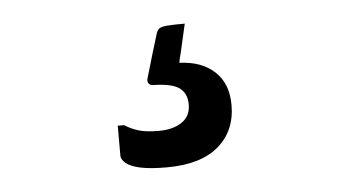

<svg xmlns="http://www.w3.org/2000/svg" viewBox="-32 -83 664 364"><g transform="rotate(-5 300.0 98.5)"><path d="M330.1 -36.1Q328.3 -28.4 326.4 -19.8Q324.5 -11.1 322.6 -3.2Q320.7 4.8 319 12.6Q317.4 20.4 315.4 26.9L313.4 37Q355.6 38.6 380.3 61.5Q405 84.3 405 125.2Q405 174.5 371.1 203.5Q337.1 232.4 272.4 232.4Q241.5 232.4 222.6 228.4Q203.7 224.3 195.2 217.1Q186.7 209.9 186.7 202.8Q186.7 191.1 186.7 181.2Q186.7 171.3 186.7 162.4Q186.7 153.5 186.7 145.6H198.7Q211 153.5 225.4 157.9Q239.8 162.2 264.1 162.2Q290.3 162.2 307.3 150.9Q324.3 139.6 324.3 117.1Q324.3 96.2 310.2 85.7Q296.1 75.3 260.2 74.7Q255.2 74.7 252.2 71.3Q249.2 67.9 250.5 62Q254.1 50.4 257.1 39.6Q260 28.9 263.3 18.3Q266.5 7.8 269.5 -2Q272.4 -11.9 275.7 -22.3Q277.5 -28.4 281.6 -31.4Q285.8 -34.3 296.7 -35.2Q307.7 -36.1 330.1 -36.1Z"/></g></svg>

Font: Recursive Sans Linear Light
Style: Regular
Weight: 300
Version: Version 1.085